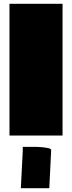

<svg xmlns="http://www.w3.org/2000/svg" viewBox="-20 -715 380 1013"><path d="M310 0H30V-695H310ZM100 83V60H175Q181 60 199.5 61.5Q218 63 234.5 66.5Q251 70 250 78L240 278H90Z"/></svg>

Font: Gajraj One
Style: Regular
Weight: 400
Designer: Saurabh Sharma
Foundry: Saurabh Sharma
Version: Version 1.000